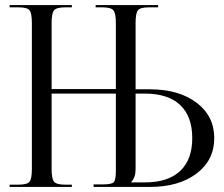

<svg xmlns="http://www.w3.org/2000/svg" viewBox="-20 -739 884 759"><path d="M516 -386H572Q687 -386 757 -333Q827 -280 827 -193Q827 -106 757 -53Q687 0 572 0H350V-10H385Q421 -10 429.5 -18.5Q438 -27 438 -63V-369H184V-71Q184 -33 193.5 -21Q203 -9 238 -9H264V0H18V-9H53Q88 -9 97 -21Q106 -33 106 -71V-648Q106 -686 97 -698Q88 -710 53 -710H18V-719H264V-710H238Q203 -710 193.5 -698Q184 -686 184 -648V-387H438V-648Q438 -686 428.5 -698Q419 -710 384 -710H358V-719H605V-710H569Q534 -710 525 -698Q516 -686 516 -648ZM516 -369V-71Q516 -37 499 -20V-18H553Q644 -18 692 -63Q740 -108 740 -193Q740 -279 692 -324Q644 -369 553 -369Z"/></svg>

Font: FoglihtenNo06
Style: Regular
Weight: 500
Designer: gluk (gluksza@wp.pl)
Foundry: gluk (gluksza@wp.pl)
Version: Version 0.76